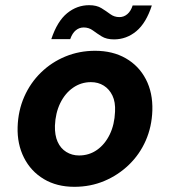

<svg xmlns="http://www.w3.org/2000/svg" viewBox="-20 -709 656 741"><path d="M267 12Q199 12 149 -18Q99 -48 72.5 -100.5Q46 -153 48 -219Q50 -282 73.5 -335.5Q97 -389 138 -429Q179 -469 232.5 -491Q286 -513 347 -513Q415 -513 465.5 -484Q516 -455 543 -403Q570 -351 568 -283Q566 -220 542.5 -166.5Q519 -113 477.5 -73Q436 -33 382.5 -10.5Q329 12 267 12ZM285 -109Q324 -109 354.5 -130.5Q385 -152 403.5 -190Q422 -228 424 -278Q426 -315 414 -340Q402 -365 380.5 -378.5Q359 -392 331 -392Q293 -392 262 -370.5Q231 -349 212.5 -311Q194 -273 192 -224Q191 -187 202.5 -161.5Q214 -136 236 -122.5Q258 -109 285 -109ZM178 -558Q201 -627 239 -658Q277 -689 324 -689Q353 -689 371.5 -677.5Q390 -666 405.5 -654.5Q421 -643 441 -643Q458 -643 471.5 -654.5Q485 -666 492 -688H566Q544 -620 506 -588.5Q468 -557 420 -557Q391 -557 372.5 -568.5Q354 -580 338.5 -591.5Q323 -603 303 -603Q286 -603 272.5 -592Q259 -581 251 -558Z"/></svg>

Font: DM Sans 17pt ExtraBold
Style: Italic
Weight: 800
Italic angle: -10°
Version: Version 4.004;gftools[0.9.30]